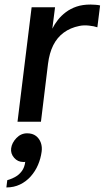

<svg xmlns="http://www.w3.org/2000/svg" viewBox="-20 -535 460 844"><path d="M57 0 119 -503H222L210 -409Q220 -429 234.5 -447.5Q249 -466 269.5 -481.5Q290 -497 316.5 -506Q343 -515 378 -515Q386 -515 400 -514Q414 -513 420 -511L408 -415Q394 -420 371 -422.5Q348 -425 329 -421Q289 -413 260 -391.5Q231 -370 214 -336Q197 -302 191 -254L160 0ZM8 289Q8 289 9 281Q10 273 11 265Q12 257 12 257Q12 257 23 253.5Q34 250 49 241.5Q64 233 76 217Q88 201 91 176Q90 177 87 177Q84 177 82 177Q58 177 42 158.5Q26 140 29 117Q32 93 52 72Q72 51 99 51Q123 51 138 62.5Q153 74 159.5 92.5Q166 111 163 132Q159 162 147 190Q135 218 115 240.5Q95 263 68 276Q41 289 8 289Z"/></svg>

Font: Inclusive Sans Medium
Style: Italic
Weight: 500
Italic angle: -7°
Designer: Olivia King
Foundry: Olivia King
Version: Version 2.004